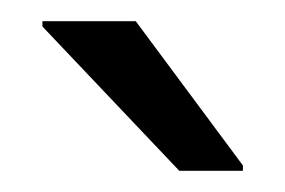

<svg xmlns="http://www.w3.org/2000/svg" viewBox="-20 -822 269 181"><path d="M149 -661H209V-666L108 -802H20V-797Z"/></svg>

Font: Saira UNSAM SC
Style: Regular
Weight: 400
Designer: Hector Gatti with collaboration of the Omnibus-Type team
Foundry: Omnibus-Type
Version: Version 1.072;PS 001.072;hotconv 1.0.88;makeotf.lib2.5.64775